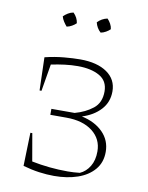

<svg xmlns="http://www.w3.org/2000/svg" viewBox="-78 -726 608 790"><g transform="rotate(10 225.5 -331.0)"><path d="M202 7Q172 7 139.5 2.5Q107 -2 72 -12L76 -151H84L104 -36Q178 -21 255 -21Q280 -21 305 -24Q330 -35 345.5 -60.5Q361 -86 361 -123Q361 -175 320.5 -206.5Q280 -238 211 -238H144V-263H241Q285 -275 316 -299.5Q347 -324 347 -371Q347 -415 312 -435Q277 -455 221 -455Q194 -455 166.5 -451.5Q139 -448 110 -442L91 -329H83L79 -467Q120 -477 158.5 -480.5Q197 -484 226 -484Q297 -484 338 -455.5Q379 -427 379 -377Q379 -332 350 -300.5Q321 -269 273 -254Q329 -242 362 -208.5Q395 -175 395 -127Q395 -83 369.5 -53Q344 -23 300.5 -8Q257 7 202 7ZM165 -669Q183 -651 186 -628Q179 -621 168.5 -615Q158 -609 147 -607Q140 -615 133.5 -625Q127 -635 124 -646Q132 -654 142.5 -660.5Q153 -667 165 -669ZM307 -669Q315 -661 321 -650Q327 -639 328 -628Q321 -621 310.5 -615Q300 -609 289 -607Q272 -622 266 -646Q283 -664 307 -669Z"/></g></svg>

Font: Piazzolla Thin
Style: Regular
Weight: 100
Designer: Juan Pablo del Peral
Foundry: Huerta Tipografica
Version: Version 1.330